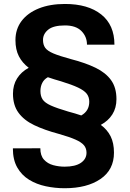

<svg xmlns="http://www.w3.org/2000/svg" viewBox="-20 -741 668 983"><path d="M563.5 40.5Q563.5 128.4 494.4 175.5Q425.3 222.7 311 222.7Q261.7 222.7 214.4 212.6Q167 202.6 128.9 179.2Q90.8 155.8 68.4 116.5Q45.9 77.1 45.9 18.6L186.5 18.1Q186.5 55.7 205.1 76.2Q223.6 96.7 252.2 104.5Q280.8 112.3 311 112.3Q365.2 112.3 394 92.8Q422.9 73.2 422.9 41Q422.9 19 410.4 3.4Q397.9 -12.2 366.9 -26.1Q335.9 -40 280.3 -55.7Q207.5 -75.2 155 -100.3Q102.5 -125.5 74.5 -164.1Q46.4 -202.6 46.4 -261.2Q46.4 -305.7 67.4 -339.4Q88.4 -373 127 -394Q94.2 -418.9 76.7 -452.9Q59.1 -486.8 59.1 -535.6Q59.1 -591.8 90.3 -633.3Q121.6 -674.8 178.7 -697.8Q235.8 -720.7 312.5 -720.7Q430.7 -720.7 498.3 -667Q565.9 -613.3 565.9 -512.2H425.3Q425.3 -553.7 396.7 -582.3Q368.2 -610.8 312.5 -610.8Q253.4 -610.8 226.8 -589.1Q200.2 -567.4 200.2 -536.6Q200.2 -512.2 211.4 -496.3Q222.7 -480.5 253.2 -467.5Q283.7 -454.6 340.8 -439Q415.5 -419.9 468.3 -394.5Q521 -369.1 548.6 -330.8Q576.2 -292.5 576.2 -233.4Q576.2 -188.5 555.2 -155.3Q534.2 -122.1 496.1 -101.6Q529.3 -77.1 546.4 -43Q563.5 -8.8 563.5 40.5ZM329.1 -169.9Q347.2 -165 363.8 -160.2Q380.4 -155.3 396 -149.9Q437 -172.9 437 -220.2Q437 -244.1 424.1 -261Q411.1 -277.8 379.6 -292.7Q348.1 -307.6 292.5 -324.7Q274.4 -329.6 257.6 -335Q240.7 -340.3 225.1 -345.7Q205.6 -335 196.3 -316.4Q187 -297.9 187 -274.9Q187 -249 198.2 -231.9Q209.5 -214.8 240.2 -200.9Q271 -187 329.1 -169.9Z"/></svg>

Font: Vazirmatn RD UI FD
Style: Bold
Weight: 700
Designer: Saber Rastikerdar
Foundry: Saber Rastikerdar
Version: Version 33.003